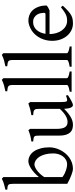

<svg xmlns="http://www.w3.org/2000/svg" viewBox="616 -1412 811 2082"><g transform="rotate(-90 1021.0 -371.5)"><path d="M463.9 -240.2Q463.9 -211.9 456.5 -182.1Q449.2 -152.3 435.1 -124Q420.9 -95.7 400.4 -70.3Q379.9 -44.9 353.8 -26.1Q327.6 -7.3 296.4 3.7Q265.1 14.6 229 14.6Q219.7 14.6 203.4 10.5Q187 6.3 165.8 -1.5Q144.5 -9.3 119.6 -20.8Q94.7 -32.2 68.4 -46.9V-632.8Q68.4 -655.3 65.9 -667.5Q63.5 -679.7 56.6 -685.8Q49.8 -691.9 37.4 -693.8Q24.9 -695.8 4.9 -698.2V-717.8Q37.1 -725.6 66.4 -733.6Q95.7 -741.7 123.5 -756.8L128.4 -752Q131.3 -749 134.3 -746.6Q137.7 -743.7 141.6 -740.2V-355Q166 -384.3 190.2 -405.8Q214.4 -427.2 236.6 -441.2Q258.8 -455.1 277.8 -461.9Q296.9 -468.8 311 -468.8Q344.2 -468.8 372.3 -453.1Q400.4 -437.5 420.7 -408Q440.9 -378.4 452.4 -335.9Q463.9 -293.5 463.9 -240.2ZM397.9 -199.2Q397.9 -248 387.9 -285.9Q377.9 -323.7 361.1 -349.6Q344.2 -375.5 322.3 -389.2Q300.3 -402.8 276.9 -402.8Q268.1 -402.8 253.7 -397.7Q239.3 -392.6 221.2 -380.6Q203.1 -368.7 182.6 -348.4Q162.1 -328.1 141.6 -297.9V-99.1Q161.1 -84.5 181.4 -74.7Q201.7 -64.9 220 -59.3Q238.3 -53.7 253.2 -51.3Q268.1 -48.8 276.9 -48.8Q306.6 -48.8 329.1 -61.8Q351.6 -74.7 366.9 -95.9Q382.3 -117.2 390.1 -144Q397.9 -170.9 397.9 -199.2Z M1029.8 -40Q1011.7 -28.3 995.1 -18.3Q978.5 -8.3 964.4 -1Q950.2 6.3 939.5 10.5Q928.7 14.6 922.9 14.6Q905.8 14.6 895 -8.1Q884.3 -30.8 881.3 -81.1Q851.1 -50.8 825.9 -32Q800.8 -13.2 779.5 -2.9Q758.3 7.3 740.5 11Q722.7 14.6 707 14.6Q684.1 14.6 663.1 8.3Q642.1 2 626 -14.9Q609.9 -31.7 600.3 -61Q590.8 -90.3 590.8 -136.2V-347.2Q590.8 -370.6 589.4 -383.5Q587.9 -396.5 581.8 -403.1Q575.7 -409.7 563 -412.1Q550.3 -414.6 527.8 -417V-436.5Q545.4 -438.5 560.8 -441.4Q576.2 -444.3 590.6 -448.2Q605 -452.1 619.6 -457.3Q634.3 -462.4 650.4 -468.8L664.1 -449.7V-163.1Q664.1 -128.9 669.2 -106Q674.3 -83 683.8 -69.3Q693.4 -55.7 707.3 -49.8Q721.2 -43.9 738.8 -43.9Q754.4 -43.9 770.8 -48.6Q787.1 -53.2 804.4 -63.2Q821.8 -73.2 840.8 -89.1Q859.9 -105 881.3 -127.9V-347.2Q881.3 -369.1 879.2 -382.3Q877 -395.5 869.6 -402.8Q862.3 -410.2 848.9 -413.1Q835.4 -416 813 -417V-436.5Q848.1 -440.9 880.4 -450.2Q912.6 -459.5 939.9 -468.8L954.6 -449.7V-124Q954.6 -93.8 956.8 -74.7Q959 -55.7 965.8 -50.8Q971.7 -46.9 985.8 -49.1Q1000 -51.3 1024.9 -62Z M1066.9 0V-21Q1087.9 -24.4 1102.1 -28.1Q1116.2 -31.7 1124.5 -35.4Q1132.8 -39.1 1136.5 -43Q1140.1 -46.9 1140.1 -50.8V-632.8Q1140.1 -654.8 1137.2 -667Q1134.3 -679.2 1126.5 -685.3Q1118.7 -691.4 1105.5 -693.6Q1092.3 -695.8 1071.8 -698.2V-717.8Q1106.9 -724.6 1136.2 -732.9Q1165.5 -741.2 1195.8 -756.8L1213.4 -740.2V-50.8Q1213.4 -43.5 1230 -35.6Q1246.6 -27.8 1286.6 -21V0Z M1337.9 0V-21Q1358.9 -24.4 1373 -28.1Q1387.2 -31.7 1395.5 -35.4Q1403.8 -39.1 1407.5 -43Q1411.1 -46.9 1411.1 -50.8V-632.8Q1411.1 -654.8 1408.2 -667Q1405.3 -679.2 1397.5 -685.3Q1389.6 -691.4 1376.5 -693.6Q1363.3 -695.8 1342.8 -698.2V-717.8Q1377.9 -724.6 1407.2 -732.9Q1436.5 -741.2 1466.8 -756.8L1484.4 -740.2V-50.8Q1484.4 -43.5 1501 -35.6Q1517.6 -27.8 1557.6 -21V0Z M1821.8 -417.5Q1796.4 -417.5 1775.1 -407.7Q1753.9 -397.9 1737.5 -380.1Q1721.2 -362.3 1710.2 -337.6Q1699.2 -313 1694.8 -283.2H1903.8Q1915 -283.2 1918.7 -286.9Q1922.4 -290.5 1922.4 -300.8Q1922.4 -314 1918.7 -333.7Q1915 -353.5 1904.1 -372.3Q1893.1 -391.1 1873.3 -404.3Q1853.5 -417.5 1821.8 -417.5ZM2002.4 -272Q1993.7 -262.2 1979 -253.9Q1964.4 -245.6 1948.7 -239.3H1691.9Q1692.4 -201.2 1702.4 -166.7Q1712.4 -132.3 1731.2 -106.2Q1750 -80.1 1776.6 -64.5Q1803.2 -48.8 1836.4 -48.8Q1851.6 -48.8 1866 -50.8Q1880.4 -52.7 1897 -59.6Q1913.6 -66.4 1933.8 -79.6Q1954.1 -92.8 1981.4 -115.2Q1987.8 -111.8 1992.4 -105.5Q1997.1 -99.1 1999.5 -95.2Q1966.8 -59.6 1942.1 -37.8Q1917.5 -16.1 1895.8 -4.4Q1874 7.3 1852.8 11Q1831.5 14.6 1806.6 14.6Q1769 14.6 1735.1 -1.5Q1701.2 -17.6 1675.3 -47.1Q1649.4 -76.7 1634 -118.4Q1618.7 -160.2 1618.7 -211.9Q1618.7 -244.6 1626 -276.4Q1633.3 -308.1 1647.2 -336.4Q1661.1 -364.7 1681.2 -388.7Q1701.2 -412.6 1726.6 -430.2Q1737.3 -437.5 1750.7 -444.6Q1764.2 -451.7 1778.8 -457Q1793.5 -462.4 1807.9 -465.6Q1822.3 -468.8 1835.4 -468.8Q1867.2 -468.8 1892.1 -460Q1917 -451.2 1935.5 -436.3Q1954.1 -421.4 1966.8 -401.6Q1979.5 -381.8 1987.5 -359.9Q1995.6 -337.9 1999 -315.2Q2002.4 -292.5 2002.4 -272Z"/></g></svg>

Font: Gentium Plus Am
Style: Regular
Weight: 400
Designer: J. Victor Gaultney, Annie Olsen, Iska Routamaa, Becca Hirsbrunner
Foundry: SIL International
Version: Version 5.000